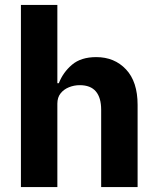

<svg xmlns="http://www.w3.org/2000/svg" viewBox="-20 -760 640 780"><path d="M65 -740H213V-422H219Q236 -466 272.5 -497Q309 -528 371 -528Q445 -528 492 -478Q539 -428 539 -334V0H391V-314Q391 -363 369.5 -388.5Q348 -414 304 -414Q281 -414 260 -405.5Q239 -397 226 -380.5Q213 -364 213 -339V0H65Z"/></svg>

Font: Lilex
Style: Regular
Weight: 400
Monospace: yes
Designer: Mike Abbink, Paul van der Laan, Pieter van Rosmalen, Mikhael Khrustik
Foundry: Mikhael Khrustik
Version: Version 2.510